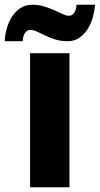

<svg xmlns="http://www.w3.org/2000/svg" viewBox="-57 -787 420 807"><path d="M234.9 0H69.3V-563.5H234.9ZM342.8 -767.1Q340.8 -742.7 333.5 -715.8Q326.2 -689 312.3 -666.3Q298.3 -643.6 277.3 -628.7Q256.3 -613.8 227.5 -613.8Q198.7 -613.8 175.5 -621.1Q152.3 -628.4 133.5 -637.5Q114.7 -646.5 99.4 -653.8Q84 -661.1 70.3 -661.1Q61.5 -661.1 55.7 -656.5Q49.8 -651.9 45.9 -644.8Q42 -637.7 40.3 -629.4Q38.6 -621.1 38.6 -613.8H-37.1Q-36.1 -639.2 -28.8 -666.3Q-21.5 -693.4 -7.3 -715.8Q6.8 -738.3 28.3 -752.7Q49.8 -767.1 79.6 -767.1Q106 -767.1 129.2 -759.8Q152.3 -752.4 171.6 -743.9Q190.9 -735.4 206.3 -728Q221.7 -720.7 232.9 -720.7Q241.2 -720.7 247.3 -725.3Q253.4 -730 257.1 -736.8Q260.7 -743.7 262.7 -752Q264.6 -760.3 264.6 -767.1Z"/></svg>

Font: Aclonica
Style: Regular
Weight: 400
Version: Version 1.001